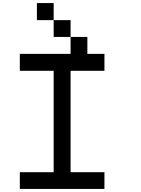

<svg xmlns="http://www.w3.org/2000/svg" viewBox="-20 -1243 929 1263"><path d="M110.4 0Q110.4 -27.3 110.4 -110.4Q166 -110.4 333 -110.4Q333 -277.3 333 -777.3Q277.3 -777.3 110.4 -777.3Q110.4 -805.7 110.4 -888.7Q194.3 -888.7 444.3 -888.7Q444.3 -917 444.3 -1000Q471.7 -1000 554.7 -1000Q554.7 -972.7 554.7 -888.7Q583 -888.7 667 -888.7Q667 -861.3 667 -777.3Q611.3 -777.3 444.3 -777.3Q444.3 -610.4 444.3 -110.4Q500 -110.4 667 -110.4Q667 -83 667 0Q527.3 0 110.4 0ZM333 -1000Q333 -1027.3 333 -1110.4Q360.4 -1110.4 444.3 -1110.4Q444.3 -1083 444.3 -1000Q417 -1000 333 -1000ZM222.7 -1110.4Q222.7 -1138.7 222.7 -1222.7Q250 -1222.7 333 -1222.7Q333 -1194.3 333 -1110.4Q312.5 -1110.4 250 -1110.4Q243.2 -1110.4 222.7 -1110.4Z"/></svg>

Font: Ingsat TST_CRD
Style: Regular
Weight: 300
Designer: Tofik Waleny
Version: 1.0